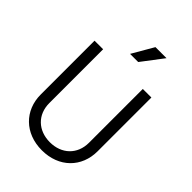

<svg xmlns="http://www.w3.org/2000/svg" viewBox="-283 -1127 1266 1266"><g transform="rotate(45 350.0 -493.5)"><path d="M388 -849 502 -999H399L312 -849ZM350 12C510 12 615 -96 615 -243V-745H535V-243C535 -135 459 -63 350 -63C241 -63 165 -135 165 -243V-745H85V-243C85 -96 191 12 350 12Z"/></g></svg>

Font: Plus Jakarta Sans
Style: Regular
Weight: 400
Designer: Gumpita Rahayu
Foundry: Tokotype
Version: Version 2.071;gftools[0.9.30]